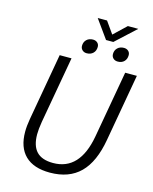

<svg xmlns="http://www.w3.org/2000/svg" viewBox="-141 -1073 939 1175"><g transform="rotate(15 328.0 -485.0)"><path d="M80 -193Q80 -229 88 -275L163 -700H238L163 -277Q155 -229 155 -197Q155 -124 189 -88Q223 -52 294 -52Q463 -52 503 -277L578 -700H652L577 -275Q552 -130 481.5 -60Q411 10 290 10Q187 10 133.5 -42Q80 -94 80 -193ZM329 -980H388L441 -905L520 -980H586L459 -863H413ZM280 -791Q280 -815 295.5 -830Q311 -845 336 -845Q353 -845 364 -835Q375 -825 375 -809Q375 -784 359.5 -769Q344 -754 319 -754Q302 -754 291 -764.5Q280 -775 280 -791ZM476 -792Q476 -815 491.5 -830Q507 -845 532 -845Q549 -845 560 -835Q571 -825 571 -809Q571 -784 556 -769Q541 -754 516 -754Q498 -754 487 -764.5Q476 -775 476 -792Z"/></g></svg>

Font: Sarabun Light
Style: Italic
Weight: 300
Italic angle: -10°
Designer: Suppakit Chalermlarp | Katatrad Co.,Ltd.
Foundry: Cadson Demak Co.,Ltd.
Version: Version 1.000; ttfautohint (v1.6)